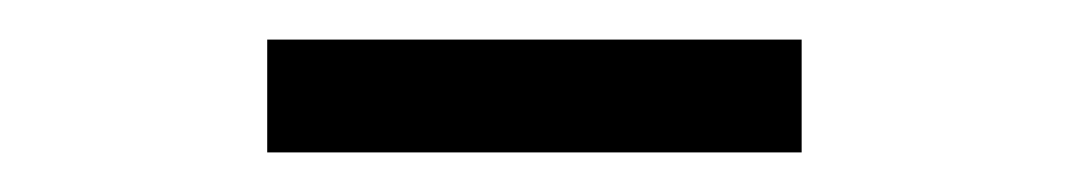

<svg xmlns="http://www.w3.org/2000/svg" viewBox="-20 -657 540 97"><path d="M115 -580V-637H385V-580Z"/></svg>

Font: Newsreader
Style: Regular
Weight: 400
Designer: Hugues Gentile
Foundry: Production Type
Version: Version 1.003